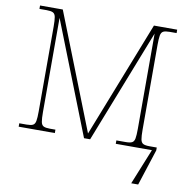

<svg xmlns="http://www.w3.org/2000/svg" viewBox="-96 -809 1101 1114"><g transform="rotate(10 454.0 -252.0)"><path d="M50 0V-20H93Q118 -20 130 -26Q142 -32 145.5 -51Q149 -70 149 -108V-606Q149 -645 145.5 -663.5Q142 -682 130 -688Q118 -694 93 -694H50V-714H184L453 -31L721 -714H858V-694H817Q792 -694 780 -688Q768 -682 764.5 -663.5Q761 -645 761 -606V-108Q761 -70 764.5 -51Q768 -32 780 -26Q792 -20 817 -20H860V-3L791 210H750L835 0H622V-20H677Q702 -20 714 -26Q726 -32 729.5 -51Q733 -70 733 -108V-669L471 0H435L174 -663V-108Q174 -70 177.5 -51Q181 -32 193 -26Q205 -20 230 -20H263V0Z"/></g></svg>

Font: Noto Serif Thin
Style: Regular
Weight: 100
Designer: Monotype Design Team
Foundry: Monotype Imaging Inc.
Version: Version 2.015